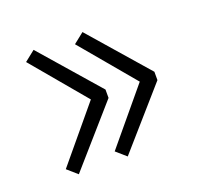

<svg xmlns="http://www.w3.org/2000/svg" viewBox="-81 -570 612 583"><g transform="rotate(-20 225.0 -279.0)"><path d="M81 -480 47 -453 193 -279 49 -106 81 -78 245 -265V-292ZM239 -480 205 -453 351 -279 207 -106 239 -78 403 -265V-292Z"/></g></svg>

Font: Spoqa Han Sans Neo Light
Style: Regular
Weight: 300
Designer: [Spoqa Han Sans Neo] Dong-huui Kim ___ Younghwa Kang ___ Yujin Lee ___ [Noto Sans] Ryoko NISHIZUKA ____ (kana & ideograp
Foundry: Spoqa (http://www.spoqa-han-sans.com)
Version: Version 1.100;hotconv 1.0.109;makeotfexe 2.5.65596